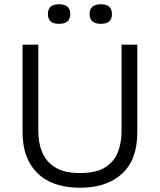

<svg xmlns="http://www.w3.org/2000/svg" viewBox="-20 -870 751 902"><path d="M356 12Q226 12 156 -56.5Q86 -125 86 -248V-660H160V-251Q160 -198 178.5 -154Q197 -110 239.5 -83.5Q282 -57 356 -57Q431 -57 473.5 -83.5Q516 -110 533.5 -154.5Q551 -199 551 -251V-660H625V-248Q625 -119 553 -53.5Q481 12 356 12ZM454 -758Q401 -758 401 -804Q401 -850 454 -850Q506 -850 506 -804Q506 -758 454 -758ZM257 -758Q205 -758 205 -804Q205 -850 257 -850Q310 -850 310 -804Q310 -758 257 -758Z"/></svg>

Font: Bricolage Grotesque 10pt Light
Style: Regular
Weight: 300
Designer: Mathieu Triay
Foundry: Atelier Triay
Version: Version 1.000; ttfautohint (v1.8.4.7-5d5b);gftools[0.9.32]